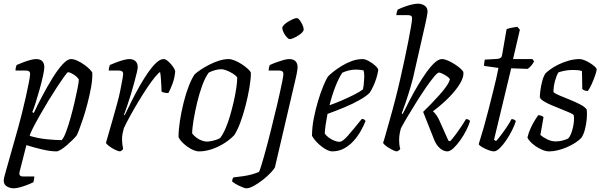

<svg xmlns="http://www.w3.org/2000/svg" viewBox="-28 -820 3257 1040"><path d="M46 200Q27 200 9.5 190Q-8 180 -8 157Q-8 148 3.5 108Q15 68 32.5 5.5Q50 -57 71 -131Q80 -163 91 -207Q102 -251 112 -295.5Q122 -340 128.5 -374Q135 -408 135 -419Q135 -430 129 -434Q123 -438 110 -438H56Q56 -446 58 -455Q60 -464 62 -468Q79 -475 98 -482.5Q117 -490 136 -495Q155 -500 168 -500Q190 -500 201 -488.5Q212 -477 212 -456Q212 -441 204.5 -407Q197 -373 186 -334Q175 -295 164.5 -262Q154 -229 147 -213L155 -208Q175 -251 201.5 -301Q228 -351 256 -396.5Q284 -442 310.5 -471Q337 -500 356 -500Q372 -500 391.5 -491Q411 -482 429 -469Q447 -456 459 -443.5Q471 -431 472 -425Q473 -389 465 -345.5Q457 -302 445.5 -258Q434 -214 421.5 -176.5Q409 -139 399.5 -114.5Q390 -90 387 -86Q381 -78 367 -64Q353 -50 336 -35Q319 -20 303 -10Q287 0 278 0Q246 0 202.5 -10Q159 -20 115 -34L78 111Q75 124 80 130Q85 136 98 136H158Q158 143 156.5 151Q155 159 153 167Q137 175 117 182.5Q97 190 78.5 195Q60 200 46 200ZM306 -61Q317 -72 329.5 -105Q342 -138 354 -181Q366 -224 376 -267Q386 -310 392.5 -343.5Q399 -377 399 -389Q394 -399 382.5 -408Q371 -417 359 -423Q347 -429 341 -429Q337 -429 321 -407Q305 -385 282 -350Q259 -315 234 -274Q209 -233 187 -194Q165 -155 150 -125.5Q135 -96 133 -84Q180 -70 228 -65.5Q276 -61 306 -61Z M623 0Q616 0 604 -5Q592 -10 579.5 -17.5Q567 -25 557.5 -33Q548 -41 546 -46Q550 -60 559 -92Q568 -124 581 -168Q594 -212 607 -261Q616 -293 623 -327.5Q630 -362 634.5 -387Q639 -412 639 -419Q639 -430 632.5 -434Q626 -438 614 -438H561Q561 -446 563 -454Q565 -462 567 -468Q585 -476 604 -483Q623 -490 641.5 -495Q660 -500 673 -500Q694 -500 706 -488.5Q718 -477 718 -456Q718 -447 712.5 -424.5Q707 -402 699 -372Q691 -342 681 -309Q671 -276 661 -247Q651 -218 644 -199L647 -195Q664 -230 684.5 -271.5Q705 -313 728 -353.5Q751 -394 774 -427Q797 -460 818.5 -480Q840 -500 858 -500Q868 -500 878.5 -491.5Q889 -483 898.5 -472Q908 -461 914.5 -450Q921 -439 921 -433Q918 -398 907 -368Q896 -338 884 -316Q873 -316 863 -318Q853 -320 847 -324Q847 -333 846 -353Q845 -373 843.5 -395Q842 -417 839 -430Q830 -425 811 -402Q792 -379 769 -344.5Q746 -310 722.5 -271Q699 -232 678 -194Q657 -156 643 -126Q639 -112 636 -97Q633 -82 633 -64Q633 -52 634.5 -39.5Q636 -27 639 -14Q638 -11 634.5 -7.5Q631 -4 623 0Z M1051 0Q1036 0 1019.5 -7Q1003 -14 987 -25.5Q971 -37 958 -50.5Q945 -64 939 -77Q939 -116 946.5 -165Q954 -214 966.5 -264Q979 -314 995 -355Q1011 -396 1027 -418Q1039 -429 1060 -443Q1081 -457 1106.5 -470Q1132 -483 1159 -491.5Q1186 -500 1210 -500Q1224 -500 1243 -492.5Q1262 -485 1281 -472.5Q1300 -460 1314 -447.5Q1328 -435 1331 -426Q1331 -392 1323 -345Q1315 -298 1302.5 -249Q1290 -200 1274 -157Q1258 -114 1241 -88Q1217 -63 1185 -43Q1153 -23 1118 -11.5Q1083 0 1051 0ZM1093 -53Q1101 -53 1114.5 -55.5Q1128 -58 1142 -62.5Q1156 -67 1164 -72Q1178 -89 1192 -120.5Q1206 -152 1217.5 -191Q1229 -230 1238 -269.5Q1247 -309 1252 -343.5Q1257 -378 1257 -400Q1250 -411 1234 -421Q1218 -431 1200.5 -438Q1183 -445 1169 -445Q1156 -445 1138.5 -440.5Q1121 -436 1103 -427Q1084 -402 1068 -358.5Q1052 -315 1040 -265Q1028 -215 1020.5 -170Q1013 -125 1013 -97Q1023 -84 1036.5 -74Q1050 -64 1065.5 -58.5Q1081 -53 1093 -53Z M1307 200Q1301 200 1290 196Q1279 192 1266.5 186Q1254 180 1244 173.5Q1234 167 1229 162Q1230 154 1231.5 149.5Q1233 145 1236 141Q1263 138 1287.5 134.5Q1312 131 1334.5 125Q1357 119 1375 111Q1379 103 1386 81Q1393 59 1402 27Q1411 -5 1421 -42.5Q1431 -80 1440.5 -119Q1450 -158 1459 -195Q1466 -222 1474 -256.5Q1482 -291 1489.5 -325Q1497 -359 1502 -384.5Q1507 -410 1507 -419Q1507 -430 1500.5 -434Q1494 -438 1482 -438H1427Q1427 -444 1429 -453.5Q1431 -463 1434 -468Q1451 -476 1470.5 -483Q1490 -490 1508 -495Q1526 -500 1539 -500Q1561 -500 1572.5 -488.5Q1584 -477 1584 -456Q1584 -451 1582.5 -441Q1581 -431 1578.5 -417Q1576 -403 1572 -388L1461 87Q1456 97 1438 116Q1420 135 1396 154Q1372 173 1347.5 186.5Q1323 200 1307 200ZM1542 -608Q1535 -608 1525 -619Q1515 -630 1508 -644.5Q1501 -659 1501 -669Q1501 -676 1510.5 -685.5Q1520 -695 1533.5 -703Q1547 -711 1559.5 -716.5Q1572 -722 1579 -722Q1587 -722 1595.5 -710.5Q1604 -699 1610.5 -685Q1617 -671 1617 -660Q1617 -653 1608.5 -644Q1600 -635 1587 -627Q1574 -619 1561.5 -613.5Q1549 -608 1542 -608Z M1770 0Q1760 0 1745 -7Q1730 -14 1714.5 -26Q1699 -38 1685 -53Q1671 -68 1662 -84Q1662 -129 1671.5 -178Q1681 -227 1694.5 -272Q1708 -317 1722.5 -352.5Q1737 -388 1748 -405Q1757 -415 1777 -431Q1797 -447 1823 -463Q1849 -479 1878 -489.5Q1907 -500 1936 -500Q1950 -500 1970 -489Q1990 -478 2005 -464Q2020 -450 2021 -441Q2018 -420 2010.5 -396Q2003 -372 1993 -351Q1983 -330 1974 -317Q1956 -299 1920 -278.5Q1884 -258 1838.5 -239Q1793 -220 1746 -203Q1740 -172 1736 -145Q1732 -118 1731 -97Q1737 -87 1750.5 -76.5Q1764 -66 1780.5 -59Q1797 -52 1811 -52Q1820 -52 1831 -60.5Q1842 -69 1856.5 -85Q1871 -101 1889.5 -124Q1908 -147 1932 -176Q1940 -176 1945 -172.5Q1950 -169 1952 -164Q1942 -139 1926 -110.5Q1910 -82 1887.5 -57Q1865 -32 1836 -16Q1807 0 1770 0ZM1757 -250Q1789 -261 1823.5 -276Q1858 -291 1889 -306.5Q1920 -322 1938 -336Q1940 -345 1941.5 -356Q1943 -367 1943 -374Q1945 -392 1945 -409.5Q1945 -427 1941 -439Q1930 -441 1919.5 -442Q1909 -443 1901 -443Q1878 -443 1859.5 -438Q1841 -433 1826 -426Q1807 -398 1788.5 -350.5Q1770 -303 1757 -250Z M2123 0Q2116 0 2104.5 -5Q2093 -10 2080.5 -17.5Q2068 -25 2058.5 -33Q2049 -41 2047 -46Q2053 -63 2060.5 -91Q2068 -119 2078 -152.5Q2088 -186 2097 -220.5Q2106 -255 2114 -285Q2127 -335 2139.5 -390Q2152 -445 2163.5 -498.5Q2175 -552 2184 -598Q2193 -644 2198.5 -676.5Q2204 -709 2204 -721Q2204 -731 2198 -734.5Q2192 -738 2182 -738H2119Q2119 -744 2121.5 -754Q2124 -764 2126 -768Q2147 -778 2167 -785Q2187 -792 2205 -796Q2223 -800 2236 -800Q2256 -800 2272 -789.5Q2288 -779 2288 -757Q2288 -753 2286.5 -744Q2285 -735 2282.5 -722Q2280 -709 2276 -691L2220 -445Q2210 -396 2195.5 -347.5Q2181 -299 2168 -261Q2155 -223 2148 -206L2153 -202Q2170 -236 2190.5 -276Q2211 -316 2234.5 -355.5Q2258 -395 2281.5 -428Q2305 -461 2326.5 -480.5Q2348 -500 2366 -500Q2380 -500 2399 -491.5Q2418 -483 2436 -471.5Q2454 -460 2467 -448Q2480 -436 2482 -429Q2485 -404 2465 -369.5Q2445 -335 2407.5 -296Q2370 -257 2317 -217Q2326 -210 2336 -196Q2346 -182 2353 -165L2401 -58L2410 -55Q2420 -65 2436 -86Q2452 -107 2468.5 -131.5Q2485 -156 2496 -175Q2503 -175 2509.5 -172Q2516 -169 2518 -164Q2512 -143 2498 -115Q2484 -87 2465.5 -61Q2447 -35 2428.5 -17.5Q2410 0 2395 0Q2375 0 2355 -17Q2335 -34 2323 -65L2264 -214Q2283 -232 2306 -256Q2329 -280 2352 -305.5Q2375 -331 2390.5 -353.5Q2406 -376 2409 -392Q2401 -402 2389 -409.5Q2377 -417 2366 -422Q2355 -427 2350 -427Q2342 -427 2323.5 -405Q2305 -383 2280.5 -347.5Q2256 -312 2230.5 -271.5Q2205 -231 2182 -192.5Q2159 -154 2144 -126Q2139 -109 2136.5 -93.5Q2134 -78 2134 -61Q2134 -51 2135 -39Q2136 -27 2140 -14Q2139 -11 2135 -7.5Q2131 -4 2123 0Z M2647 0Q2636 0 2617.5 -7Q2599 -14 2583.5 -23Q2568 -32 2565 -39Q2579 -83 2592.5 -130.5Q2606 -178 2618 -225.5Q2630 -273 2641 -316.5Q2652 -360 2660 -395Q2668 -430 2672 -452L2594 -463Q2594 -474 2595.5 -483.5Q2597 -493 2598 -497L2666 -501Q2677 -502 2683.5 -506.5Q2690 -511 2692 -524L2716 -662Q2726 -666 2742 -669.5Q2758 -673 2774 -675L2788 -659L2751 -500H2856L2865 -488Q2860 -477 2850.5 -465.5Q2841 -454 2830 -447L2741 -450L2648 -63L2659 -56Q2667 -64 2682.5 -84Q2698 -104 2715 -129Q2732 -154 2743 -175Q2751 -175 2757.5 -171.5Q2764 -168 2766 -164Q2760 -143 2746 -115Q2732 -87 2714.5 -61Q2697 -35 2679 -17.5Q2661 0 2647 0Z M2947 0Q2930 0 2910.5 -8Q2891 -16 2873.5 -28Q2856 -40 2844 -53Q2832 -66 2829 -75Q2835 -101 2846.5 -126Q2858 -151 2870 -170Q2882 -189 2887 -196Q2894 -196 2899.5 -194.5Q2905 -193 2909.5 -190.5Q2914 -188 2916 -185Q2913 -169 2908.5 -142Q2904 -115 2899 -89Q2914 -76 2936.5 -65Q2959 -54 2983 -54Q3002 -54 3020 -59Q3038 -64 3050 -70Q3058 -78 3064.5 -94Q3071 -110 3075.5 -129.5Q3080 -149 3081 -167Q3082 -185 3080 -195Q3078 -201 3059.5 -209Q3041 -217 3015 -227.5Q2989 -238 2962.5 -249Q2936 -260 2917.5 -271.5Q2899 -283 2896 -293Q2896 -305 2899 -329.5Q2902 -354 2909 -380.5Q2916 -407 2927 -423Q2935 -431 2952.5 -444Q2970 -457 2995 -469.5Q3020 -482 3050.5 -491Q3081 -500 3113 -500Q3122 -500 3137.5 -494Q3153 -488 3168 -478.5Q3183 -469 3193.5 -459.5Q3204 -450 3204 -444Q3204 -436 3196 -412.5Q3188 -389 3177 -364.5Q3166 -340 3156 -327Q3150 -327 3143.5 -328.5Q3137 -330 3132.5 -333Q3128 -336 3126 -338Q3126 -351 3125.5 -369Q3125 -387 3125 -405Q3125 -423 3124 -435Q3114 -439 3100.5 -440Q3087 -441 3074 -441Q3048 -441 3026 -436Q3004 -431 2997 -428Q2987 -413 2978.5 -382.5Q2970 -352 2970 -321Q2980 -312 3004.5 -302Q3029 -292 3058.5 -280Q3088 -268 3113.5 -255Q3139 -242 3150 -227Q3153 -204 3150 -174Q3147 -144 3140 -117.5Q3133 -91 3122 -75Q3109 -60 3088 -46.5Q3067 -33 3042.5 -22.5Q3018 -12 2993 -6Q2968 0 2947 0Z"/></svg>

Font: Texturina Medium 12pt ExtraLight
Style: Italic
Weight: 250
Italic angle: -11°
Version: Version 1.002